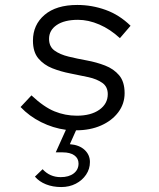

<svg xmlns="http://www.w3.org/2000/svg" viewBox="-20 -516 640 775"><path d="M227 239Q193 239 165.5 228Q138 217 121 197L152 167Q181 199 225 199Q258 199 277.5 184Q297 169 297 144Q297 123 280 111Q263 99 233 99H205L246 8Q194 1 146 -23Q98 -47 63 -84L107 -131Q157 -84 200 -66.5Q243 -49 290 -49Q347 -49 381 -73Q415 -97 415 -136Q415 -166 393 -181.5Q371 -197 337 -204.5Q303 -212 264 -219.5Q225 -227 191 -240.5Q157 -254 135 -280Q113 -306 113 -352Q113 -416 160 -456Q207 -496 292 -496Q351 -496 406.5 -476Q462 -456 507 -412L464 -362Q425 -398 381 -417Q337 -436 295 -436Q240 -436 209 -415Q178 -394 178 -359Q178 -328 200 -312Q222 -296 257 -287.5Q292 -279 330.5 -272Q369 -265 404 -251.5Q439 -238 461 -212Q483 -186 483 -140Q483 -97 457.5 -63Q432 -29 388 -9.5Q344 10 287 10L262 66Q300 69 321.5 89Q343 109 343 138Q343 166 327.5 189Q312 212 286 225.5Q260 239 227 239Z"/></svg>

Font: Red Hat Mono
Style: Italic
Weight: 300
Italic angle: -12°
Monospace: yes
Designer: Pentagram, MCKL
Foundry: Pentagram, MCKL
Version: Version 1.023